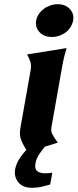

<svg xmlns="http://www.w3.org/2000/svg" viewBox="-20 -713 369 914"><path d="M152 -615Q155 -631 164.5 -645.5Q174 -660 188 -670.5Q202 -681 219.5 -687Q237 -693 255 -693Q291 -693 312.5 -670Q334 -647 328 -615Q325 -599 316 -584.5Q307 -570 293.5 -559.5Q280 -549 262.5 -543Q245 -537 227 -537Q190 -537 168.5 -559.5Q147 -582 152 -615ZM125 -374Q130 -401 125 -417.5Q120 -434 109 -454L297 -484Q291 -464 286.5 -446.5Q282 -429 277 -402L225 -108Q221 -88 229.5 -73Q238 -58 255 -34L112 11Q91 -21 81 -45.5Q71 -70 77 -103ZM219 165Q197 172 176 176.5Q155 181 133 181Q88 181 67 154.5Q46 128 52 93Q57 64 78 34.5Q99 5 126 -21H199Q180 1 166.5 21.5Q153 42 149 64Q144 91 157 101.5Q170 112 195 112Q211 112 229 109Z"/></svg>

Font: LT Museum
Style: Bold Italic
Weight: 700
Designer: Daniel Lyons
Foundry: LyonsType
Version: Version 1.011